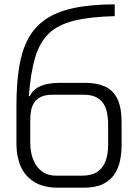

<svg xmlns="http://www.w3.org/2000/svg" viewBox="-20 -860 621 884"><path d="M508.2 -785.7Q394.5 -782.8 321.1 -764.7Q247.7 -746.5 205.2 -706Q162.7 -665.5 141.8 -595.3Q121 -525.2 112.7 -417.3H117.2Q129.8 -443.3 152 -456.2Q174.2 -469.2 200.8 -473.8Q227.3 -478.5 251.3 -478.5H374.3Q424.8 -478.5 462.2 -462.2Q499.5 -445.8 519.7 -406.2Q539.8 -366.7 539.8 -297V-194Q539.8 -156.5 532.8 -121.2Q525.7 -86 506.8 -57.5Q488 -29 453.6 -12.4Q419.2 4.2 364.3 4.2H248.2Q180.3 4.2 137.8 -22.2Q95.2 -48.5 75.4 -93.9Q55.7 -139.3 55.7 -195.7V-378Q56 -475.3 68.1 -550.9Q80.2 -626.5 109.4 -681Q138.7 -735.5 189.7 -770.8Q240.7 -806 319.1 -822.8Q397.5 -839.7 508.2 -840ZM222 -423.8Q187.7 -423.8 166.8 -413.1Q146 -402.3 135.9 -385.2Q125.8 -368 122.6 -348.1Q119.3 -328.2 119.3 -310V-197.3Q119.3 -179.2 124.2 -154.4Q129.2 -129.7 142.2 -106.2Q155.2 -82.7 178.9 -66.9Q202.7 -51.2 239.5 -51.2H356.7Q400.3 -51.2 426.8 -68.1Q453.3 -85 465.6 -116.6Q477.8 -148.2 477.8 -192.3V-286.7Q477.8 -316.5 472.6 -341.8Q467.3 -367.2 454.3 -385.6Q441.3 -404 419.8 -413.9Q398.3 -423.8 365.8 -423.8Z"/></svg>

Font: Matangi Light
Style: Regular
Weight: 300
Designer: Prashant Pant
Foundry: The Graphic Ant
Version: Version 3.002